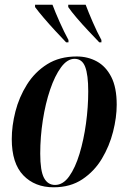

<svg xmlns="http://www.w3.org/2000/svg" viewBox="-20 -786 545 816"><path d="M208 10Q128 10 79 -41Q30 -92 30 -195Q30 -251 45.5 -312Q61 -373 94.5 -426.5Q128 -480 180.5 -513Q233 -546 306 -546Q353 -546 391.5 -525Q430 -504 453 -459Q476 -414 476 -341Q476 -287 460.5 -226Q445 -165 413 -111.5Q381 -58 330 -24Q279 10 208 10ZM214 0Q248 0 274 -36.5Q300 -73 318 -132.5Q336 -192 345.5 -261.5Q355 -331 355 -398Q355 -468 342 -502Q329 -536 297 -536Q266 -536 239.5 -500Q213 -464 193 -405Q173 -346 162 -275Q151 -204 151 -133Q151 -60 167 -30Q183 0 214 0ZM261 -606Q240 -628 214.5 -655.5Q189 -683 166 -710Q143 -737 129 -756V-766H203Q215 -734 233.5 -692.5Q252 -651 271 -616V-606ZM402 -606Q381 -628 355 -655.5Q329 -683 306 -710Q283 -737 270 -756V-766H344Q356 -734 374 -692.5Q392 -651 411 -616V-606Z"/></svg>

Font: Noto Serif Display ExtraCondensed
Style: Bold Italic
Weight: 700
Width: 2
Italic angle: -12°
Designer: Monotype Design Team
Foundry: Monotype Imaging Inc.
Version: Version 2.009